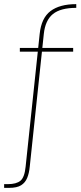

<svg xmlns="http://www.w3.org/2000/svg" viewBox="-59 -773 393 929"><path d="M-39 136V118H-21Q20 118 40 101.5Q60 85 65 33L133 -609Q141 -686 185.5 -719.5Q230 -753 310 -753V-735Q234 -735 197 -705Q160 -675 153 -609L85 33Q82 65 72.5 88Q63 111 43 123.5Q23 136 -15 136ZM37 -523V-541H295V-523Z"/></svg>

Font: DM Sans 18pt Thin
Style: Regular
Weight: 250
Designer: Colophon Foundry, Jonny Pinhorn
Foundry: Colophon Foundry
Version: Version 4.004;gftools[0.9.30]